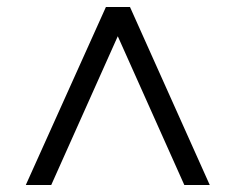

<svg xmlns="http://www.w3.org/2000/svg" viewBox="-20 -679 675 551"><path d="M353 -659H284L54 -148H127L318 -575L509 -148H582Z"/></svg>

Font: TPK Tissa Web Quiz
Style: Regular
Weight: 400
Designer: Jacques Le Bailly, Suppakit Chalermlarp | Katatrad Co.,Ltd.
Foundry: Jacques Le Bailly, Cadson Demak Co.,Ltd.
Version: Version 5.000;Glyphs 3.1.2 (3151)